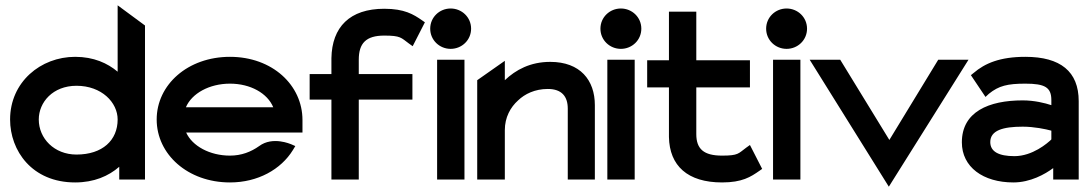

<svg xmlns="http://www.w3.org/2000/svg" viewBox="-20 -676 4107 723"><path d="M263 11C334 11 389 -13 429 -48V0H526V-580L423 -656V-406C385 -438 333 -462 263 -462C133 -462 18 -367 18 -226C18 -109 100 11 263 11ZM268 -353C363 -353 423 -290 423 -226C423 -148 366 -94 268 -94C184 -94 126 -155 126 -226C126 -291 179 -353 268 -353Z M846 11C951 11 1038 -38 1083 -111L1092 -126L1076 -133C1075 -133 1007 -164 956 -126C925 -104 889 -90 846 -90C770 -90 704 -126 681 -177H1119V-224C1119 -356 1005 -462 846 -462C687 -462 570 -357 570 -226C570 -95 687 11 846 11ZM846 -361C923 -361 987 -325 1009 -272H680C702 -324 768 -361 846 -361Z M1228 -301V0H1331V-301H1533V-397H1331V-451C1331 -513 1358 -542 1427 -542C1489 -542 1490 -534 1520 -512L1534 -502L1580 -592L1570 -599C1537 -622 1503 -643 1427 -643C1297 -643 1230 -574 1228 -457V-397H1146V-301Z M1677 -492C1719 -492 1754 -525 1754 -568C1754 -611 1719 -644 1677 -644C1635 -644 1600 -611 1600 -568C1600 -525 1635 -492 1677 -492ZM1729 0V-451H1626V0Z M1881 0V-186C1881 -234 1902 -272 1931 -298C1956 -322 1994 -341 2043 -341C2095 -341 2118 -313 2118 -267V0H2220V-280C2220 -374 2165 -443 2052 -443C1977 -443 1922 -413 1881 -374V-447L1777 -374V0Z M2318 -492C2360 -492 2395 -525 2395 -568C2395 -611 2360 -644 2318 -644C2276 -644 2241 -611 2241 -568C2241 -525 2276 -492 2318 -492ZM2370 0V-451H2267V0Z M2499 -347V-160C2501 -52 2569 11 2699 11C2775 11 2807 -10 2840 -33L2850 -40L2804 -130L2790 -120C2760 -98 2761 -90 2699 -90C2630 -90 2602 -115 2602 -171V-347H2804V-449H2602V-632H2499V-449H2417V-347Z M2942 -492C2984 -492 3019 -525 3019 -568C3019 -611 2984 -644 2942 -644C2900 -644 2865 -611 2865 -568C2865 -525 2900 -492 2942 -492ZM2994 0V-451H2891V0Z M3327 27 3627 -451H3513L3329 -149L3144 -451H3029Z M3796 11C3860 11 3915 -20 3946 -43V0H4042V-295C4042 -407 3973 -462 3841 -462C3746 -462 3689 -438 3646 -401L3636 -393L3691 -311L3704 -323C3741 -353 3774 -361 3841 -361C3915 -361 3939 -347 3939 -299V-280C3915 -288 3875 -298 3831 -298C3703 -298 3602 -255 3602 -140C3602 -47 3682 11 3796 11ZM3831 -199C3874 -199 3917 -190 3939 -184V-151C3925 -137 3868 -88 3800 -88C3741 -88 3709 -105 3709 -141C3709 -185 3757 -199 3831 -199Z"/></svg>

Font: Charger Pro
Style: BlkExt
Weight: 900
Designer: Jasper
Foundry: Cannot Into Space Fonts
Version: Version 1.09